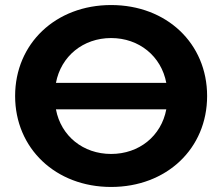

<svg xmlns="http://www.w3.org/2000/svg" viewBox="-20 -731 883 762"><path d="M421 -120C310 -120 222 -191 202 -297H640C620 -191 532 -120 421 -120ZM421 -580C532 -580 620 -508 640 -402H202C222 -508 310 -580 421 -580ZM421 -711C201 -711 40 -558 40 -350C40 -142 201 11 421 11C641 11 802 -141 802 -350C802 -559 641 -711 421 -711Z"/></svg>

Font: Montserrat-Alt1
Style: Bold
Weight: 700
Designer: Differentunic
Foundry: Differentunic
Version: Version 7.222